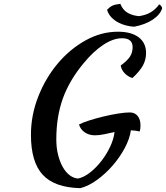

<svg xmlns="http://www.w3.org/2000/svg" viewBox="-20 -903 864 999"><path d="M655 -318Q681 -318 696 -300Q711 -282 711 -250Q711 -242 710 -233.5Q709 -225 707 -219Q686 -224 661 -225Q655 -181 629 -132.5Q603 -84 566 -41.5Q529 1 485 33Q441 65 398 76Q264 73 202.5 6.5Q141 -60 141 -201Q141 -304 179 -400.5Q217 -497 280 -572Q343 -647 424.5 -692.5Q506 -738 594 -738Q663 -738 701.5 -709Q740 -680 740 -627Q740 -592 723.5 -562Q707 -532 669 -497Q646 -504 629 -521.5Q612 -539 608 -562Q642 -587 656 -608Q670 -629 670 -658Q670 -704 615 -704Q570 -704 518.5 -670.5Q467 -637 415 -574Q341 -485 307 -390.5Q273 -296 273 -178Q273 -134 282 -98Q291 -62 306 -35Q321 -8 341.5 8Q362 24 386 26Q418 19 450 -6.5Q482 -32 508.5 -66.5Q535 -101 553.5 -140.5Q572 -180 576 -216Q548 -210 522.5 -204.5Q497 -199 474 -199Q444 -199 421.5 -214Q399 -229 391 -255Q409 -265 443.5 -276Q478 -287 517 -296.5Q556 -306 593.5 -312Q631 -318 655 -318ZM678 -764Q658 -765 636 -770.5Q614 -776 594.5 -786.5Q575 -797 559.5 -813Q544 -829 537 -852Q550 -866 564 -873Q578 -880 606 -883Q620 -849 646.5 -835Q673 -821 704 -819Q742 -825 766.5 -840.5Q791 -856 808 -880Q818 -877 824 -861Q814 -827 775 -801Q736 -775 678 -764Z"/></svg>

Font: Sweet Mavka Script
Style: Regular
Weight: 500
Designer: Pablo Impallari/Anastassiya Vishnevskaya
Foundry: Pablo Impallari/ Anastassiya Vishnevskaya
Version: Version 2.0/www.impallari.com/   behance.net/sweetcherry